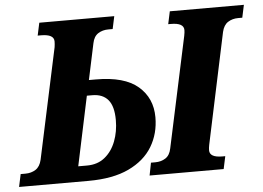

<svg xmlns="http://www.w3.org/2000/svg" viewBox="-87 -780 1160 847"><g transform="rotate(-5 493.0 -357.0)"><path d="M-36 0 -24 -56H-3Q23 -56 42.5 -68.5Q62 -81 69 -111L174 -601Q176 -615 176 -626Q176 -658 119 -658H104L116 -714H448L436 -658H417Q391 -658 371.5 -645.5Q352 -633 346 -603L312 -443H343Q469 -443 529.5 -391Q590 -339 590 -254Q590 -182 555.5 -124.5Q521 -67 450.5 -33.5Q380 0 271 0ZM232 -68H271Q318 -68 350 -94Q382 -120 398.5 -163Q415 -206 415 -257Q415 -318 391 -346.5Q367 -375 321 -375H297ZM542 0 553 -56H572Q598 -56 617.5 -68.5Q637 -81 643 -111L748 -601Q751 -616 751 -626Q751 -658 694 -658H682L694 -714H1022L1010 -658H992Q966 -658 946.5 -645.5Q927 -633 920 -603L816 -113Q813 -98 813 -88Q813 -56 869 -56H882L870 0Z"/></g></svg>

Font: Noto Serif SemiCondensed ExtraBold
Style: Italic
Weight: 800
Width: 4
Italic angle: -12°
Designer: Monotype Design Team
Foundry: Monotype Imaging Inc.
Version: Version 2.014; ttfautohint (v1.8.4.7-5d5b)